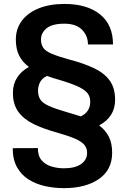

<svg xmlns="http://www.w3.org/2000/svg" viewBox="-20 -741 665 988"><path d="M557.1 45.4Q557.1 132.8 489.3 179.9Q421.4 227.1 308.6 227.1Q259.8 227.1 212.6 216.8Q165.5 206.5 127.9 183.1Q90.3 159.7 67.9 119.9Q45.4 80.1 45.4 21.5L174.8 21Q174.8 62 194.8 84.5Q214.8 106.9 245.6 116Q276.4 125 308.6 125Q366.7 125 397.5 103Q428.2 81.1 428.2 46.4Q428.2 22.5 415 5.6Q401.9 -11.2 369.4 -25.9Q336.9 -40.5 279.3 -57.1Q207 -76.7 154.8 -101.8Q102.5 -127 74.5 -165.5Q46.4 -204.1 46.4 -263.2Q46.4 -308.1 68.1 -341.8Q89.8 -375.5 128.9 -396.5Q96.2 -420.4 78.9 -454.3Q61.5 -488.3 61.5 -537.1Q61.5 -592.8 92.3 -634Q123 -675.3 179.4 -698Q235.8 -720.7 311.5 -720.7Q428.2 -720.7 494.9 -667Q561.5 -613.3 561.5 -512.2H432.6Q432.6 -557.1 401.9 -588.1Q371.1 -619.1 311.5 -619.1Q248 -619.1 219.5 -595.2Q190.9 -571.3 190.9 -538.1Q190.9 -511.7 202.9 -494.6Q214.8 -477.5 246.8 -464.1Q278.8 -450.7 338.4 -434.1Q413.1 -414.6 465.3 -389.4Q517.6 -364.3 544.9 -325.9Q572.3 -287.6 572.3 -228Q572.3 -182.6 550.8 -149.4Q529.3 -116.2 490.2 -95.7Q522.9 -71.3 540 -37.6Q557.1 -3.9 557.1 45.4ZM324.7 -163.6Q343.8 -158.2 361.6 -152.8Q379.4 -147.5 395.5 -142.1Q444.3 -165 444.3 -217.8Q444.3 -243.2 430.7 -261Q417 -278.8 384 -294.4Q351.1 -310.1 293 -327.6Q273.9 -333 255.9 -338.6Q237.8 -344.2 221.7 -350.1Q197.8 -339.4 186.8 -319.3Q175.8 -299.3 175.8 -273.9Q175.8 -246.6 187.7 -228.5Q199.7 -210.4 231.9 -195.8Q264.2 -181.2 324.7 -163.6Z"/></svg>

Font: Vazirmatn RD UI SemiBold
Style: Regular
Weight: 600
Designer: Saber Rastikerdar
Foundry: Saber Rastikerdar
Version: Version 33.003